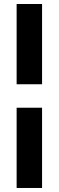

<svg xmlns="http://www.w3.org/2000/svg" viewBox="-20 -727 293 958"><path d="M63 -306.6V-707H189.9V-306.6ZM63 210.9V-189.5H189.9V210.9Z"/></svg>

Font: Wanted Sans Std Variable
Style: Regular
Weight: 400
Designer: Original Design by Kil Hyung-jin and Kang Hanbin, Wanted Lab, Inc;
Foundry: Wanted Lab, Inc.
Version: Version 1.003;Glyphs 3.2 (3227)